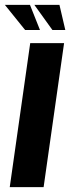

<svg xmlns="http://www.w3.org/2000/svg" viewBox="-42 -768 288 788"><path d="M-2 0 82 -591H221L137 0ZM226 -645H173L99 -748H202ZM122 -645H61L-22 -748H81Z"/></svg>

Font: Alumni Sans ExtraBold
Style: Italic
Weight: 800
Italic angle: -8°
Designer: Robert E. Leuschke
Foundry: Robert E. Leuschke
Version: Version 1.016